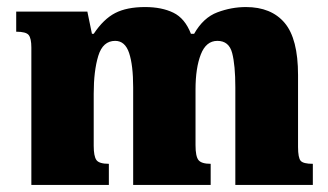

<svg xmlns="http://www.w3.org/2000/svg" viewBox="-20 -525 931 545"><path d="M289 0H69V-390Q69 -416 61.5 -425.5Q54 -435 26 -435V-492H228L241 -429H246Q274 -471 307 -488Q340 -505 392 -505Q439 -505 472 -489Q505 -473 522 -429H531Q557 -475 597 -490Q637 -505 678 -505Q750 -505 788 -460Q826 -415 826 -312V-108Q826 -77 833.5 -68.5Q841 -60 868 -60V0H648V-277Q648 -340 639 -374.5Q630 -409 597 -409Q565 -409 550 -370.5Q535 -332 535 -271V-113Q535 -81 543.5 -70.5Q552 -60 578 -60V0H358V-277Q358 -340 346.5 -374.5Q335 -409 307 -409Q272 -409 259 -366.5Q246 -324 246 -259V-111Q246 -82 253.5 -71Q261 -60 289 -60Z"/></svg>

Font: Noto Serif Armenian SemiCondensed Black
Style: Regular
Weight: 900
Width: 4
Designer: Monotype Design Team
Foundry: Monotype Imaging Inc.
Version: Version 2.008; ttfautohint (v1.8.4.7-5d5b)